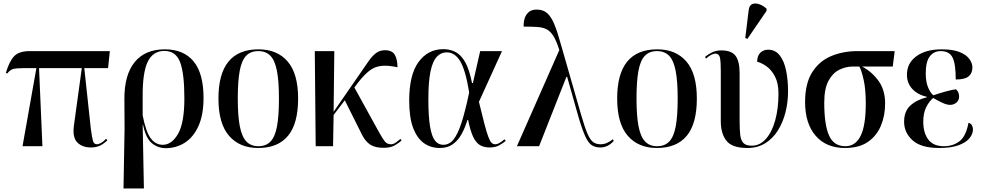

<svg xmlns="http://www.w3.org/2000/svg" viewBox="-20 -824 5536 1082"><path d="M107 0 185 -440H113Q71 -440 53.5 -435Q36 -430 21 -410L13 -413Q32 -478 59.5 -507Q87 -536 148 -536H599L589 -440H455L492 -97Q499 -45 504.5 -28Q510 -11 527 -11Q534 -11 547.5 -17.5Q561 -24 578 -42L585 -33Q559 -9 538.5 -1Q518 7 492 7Q443 7 415 -22Q387 -51 397 -120L441 -440H200L219 0Z M676 238 682 -98 681 -264Q680 -401 738.5 -473.5Q797 -546 909 -546Q1015 -546 1071 -478Q1127 -410 1127 -272Q1127 -178 1099 -115Q1071 -52 1022.5 -20.5Q974 11 914 11Q871 11 836.5 -16.5Q802 -44 786 -121H784L791 238ZM897 -8Q948 -8 983.5 -70Q1019 -132 1019 -269Q1019 -410 995 -473.5Q971 -537 906 -537Q842 -537 812.5 -476Q783 -415 784 -280V-174Q802 -81 829.5 -44.5Q857 -8 897 -8Z M1435 10Q1330 10 1270.5 -59Q1211 -128 1211 -269Q1211 -546 1437 -546Q1542 -546 1601 -477.5Q1660 -409 1660 -269Q1660 -127 1603 -58.5Q1546 10 1435 10ZM1436 0Q1479 0 1504.5 -26.5Q1530 -53 1541 -112Q1552 -171 1552 -269Q1552 -367 1540.5 -425.5Q1529 -484 1503.5 -510Q1478 -536 1435 -536Q1393 -536 1367.5 -510Q1342 -484 1331 -425.5Q1320 -367 1320 -269Q1320 -171 1331.5 -112Q1343 -53 1368.5 -26.5Q1394 0 1436 0Z M1759 0 1754 -536H1864L1860 -194L2012 -414Q2039 -454 2059 -482Q2079 -510 2100 -525.5Q2121 -541 2150 -541Q2190 -541 2205 -515Q2220 -489 2220 -445Q2165 -457 2127.5 -452.5Q2090 -448 2060.5 -424.5Q2031 -401 1999 -360L1977 -331L2116 -79Q2137 -41 2149.5 -26Q2162 -11 2184 -11Q2197 -11 2211 -21Q2225 -31 2237 -41L2243 -33Q2231 -20 2206 -5.5Q2181 9 2142 9Q2095 9 2068 -8Q2041 -25 2022 -61L1923 -259L1860 -176L1857 0Z M2458 10Q2408 10 2369.5 -17Q2331 -44 2308.5 -102.5Q2286 -161 2286 -257Q2286 -403 2339 -475Q2392 -547 2478 -547Q2517 -547 2548 -530.5Q2579 -514 2602 -473Q2625 -432 2640 -356H2645L2686 -536H2809L2679 -250Q2698 -171 2710.5 -123.5Q2723 -76 2732.5 -51.5Q2742 -27 2750.5 -19Q2759 -11 2770 -11Q2784 -11 2799 -21Q2814 -31 2823 -39L2830 -30Q2816 -18 2794 -5.5Q2772 7 2739 7Q2706 7 2683.5 -7Q2661 -21 2645.5 -55Q2630 -89 2618 -148H2614Q2601 -104 2581 -68Q2561 -32 2531.5 -11Q2502 10 2458 10ZM2478 -8Q2512 -8 2536 -38Q2560 -68 2581 -133Q2602 -198 2624 -303Q2604 -427 2574 -478Q2544 -529 2497 -529Q2465 -529 2441.5 -504Q2418 -479 2406 -421Q2394 -363 2394 -266Q2394 -167 2403.5 -111Q2413 -55 2431.5 -31.5Q2450 -8 2478 -8Z M2893 0 3132 -542Q3116 -593 3099 -620.5Q3082 -648 3060.5 -659Q3039 -670 3007.5 -672Q2976 -674 2931 -674Q2930 -696 2936 -718Q2942 -740 2958.5 -755Q2975 -770 3004 -770Q3041 -770 3063.5 -750Q3086 -730 3103.5 -688Q3121 -646 3140 -577L3254 -180Q3275 -107 3290.5 -71Q3306 -35 3323 -23Q3340 -11 3364 -11Q3385 -11 3402.5 -19.5Q3420 -28 3433 -39L3439 -30Q3406 7 3363 7Q3334 7 3314.5 -6Q3295 -19 3277.5 -57.5Q3260 -96 3238 -172L3176 -391H3172L3018 0Z M3682 10Q3577 10 3517.5 -59Q3458 -128 3458 -269Q3458 -546 3684 -546Q3789 -546 3848 -477.5Q3907 -409 3907 -269Q3907 -127 3850 -58.5Q3793 10 3682 10ZM3683 0Q3726 0 3751.5 -26.5Q3777 -53 3788 -112Q3799 -171 3799 -269Q3799 -367 3787.5 -425.5Q3776 -484 3750.5 -510Q3725 -536 3682 -536Q3640 -536 3614.5 -510Q3589 -484 3578 -425.5Q3567 -367 3567 -269Q3567 -171 3578.5 -112Q3590 -53 3615.5 -26.5Q3641 0 3683 0Z M4192 10Q4106 10 4074 -30.5Q4042 -71 4042 -141V-425Q4042 -479 4037 -500Q4032 -521 4012 -522Q4003 -522 3989 -515.5Q3975 -509 3959 -494L3953 -503Q3970 -518 3993 -529Q4016 -540 4045 -540Q4103 -540 4125.5 -509Q4148 -478 4148 -412V-145Q4148 -95 4151.5 -64Q4155 -33 4169.5 -18Q4184 -3 4217 -3Q4262 -3 4296 -41Q4330 -79 4348.5 -145.5Q4367 -212 4367 -297Q4367 -355 4347.5 -392.5Q4328 -430 4300 -450Q4272 -470 4247 -476Q4247 -509 4264.5 -526.5Q4282 -544 4309 -544Q4349 -544 4374 -512Q4399 -480 4410 -426.5Q4421 -373 4421 -309Q4421 -248 4406.5 -191Q4392 -134 4363.5 -88.5Q4335 -43 4292 -16.5Q4249 10 4192 10ZM4192 -605 4180 -610 4199 -766Q4202 -793 4218 -800.5Q4234 -808 4256.5 -801Q4279 -794 4300 -775V-763Z M4742 10Q4636 10 4576.5 -59Q4517 -128 4517 -249Q4517 -353 4556.5 -416Q4596 -479 4663 -507.5Q4730 -536 4813 -536H5022L5011 -449H4838Q4892 -421 4930 -369.5Q4968 -318 4968 -241Q4968 -172 4944 -115Q4920 -58 4870.5 -24Q4821 10 4742 10ZM4744 0Q4801 0 4830 -58.5Q4859 -117 4859 -240Q4859 -319 4847.5 -372Q4836 -425 4823 -449H4785Q4747 -449 4710 -431Q4673 -413 4649 -369Q4625 -325 4625 -245Q4625 -121 4652 -60.5Q4679 0 4744 0Z M5273 10Q5171 10 5123 -33Q5075 -76 5075 -138Q5075 -197 5110.5 -229.5Q5146 -262 5204 -276V-278Q5152 -290 5121.5 -322.5Q5091 -355 5091 -403Q5091 -468 5144 -507Q5197 -546 5287 -546Q5349 -546 5387 -531Q5425 -516 5442.5 -492Q5460 -468 5460 -444Q5460 -412 5439 -394Q5418 -376 5366 -376Q5366 -464 5348 -500Q5330 -536 5281 -536Q5243 -536 5220 -506.5Q5197 -477 5197 -411Q5197 -362 5210.5 -330.5Q5224 -299 5240 -287Q5278 -300 5311.5 -309Q5345 -318 5367 -321Q5385 -306 5385 -280Q5385 -259 5370 -246Q5355 -233 5334 -233Q5316 -233 5291 -244.5Q5266 -256 5239 -272Q5216 -253 5199.5 -220Q5183 -187 5183 -138Q5183 -76 5211 -38Q5239 0 5300 0Q5349 0 5386 -27Q5423 -54 5438 -132Q5452 -128 5457.5 -117.5Q5463 -107 5463 -94Q5463 -69 5443.5 -45Q5424 -21 5382 -5.5Q5340 10 5273 10Z"/></svg>

Font: Noto Serif Display SemiCondensed Medium
Style: Regular
Weight: 500
Width: 4
Designer: Monotype Design Team
Foundry: Monotype Imaging Inc.
Version: Version 2.009